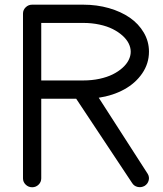

<svg xmlns="http://www.w3.org/2000/svg" viewBox="-20 -789 686 809"><path d="M115.5 -769.3H330.8Q388.2 -769.3 439 -754.8Q489.7 -740.2 527 -714.5Q564.2 -688.7 585.9 -651.6Q607.7 -614.5 607.7 -571.3Q607.7 -521.2 579.1 -479.6Q550.5 -438 502.9 -412Q455.3 -386 396 -377.2L602.3 -56.6Q610.4 -43.2 606.4 -28.6Q602.5 -13.9 589.1 -5.6Q574.5 2.2 559.4 -1.5Q544.4 -5.1 536.4 -18.3L301 -373H153.8V-37.4Q153.8 -22 142.6 -11Q131.3 0 115.5 0Q99.6 0 88.3 -11Q76.9 -22 76.9 -37.4V-731.9Q76.9 -747.3 88.3 -758.3Q99.6 -769.3 115.5 -769.3ZM153.8 -450H330.8Q366.9 -450 399.2 -456.9Q431.4 -463.9 455.1 -475.7Q478.8 -487.5 496.1 -503.1Q513.4 -518.6 522.1 -536Q530.8 -553.5 530.8 -571Q530.8 -588.6 522.1 -606.1Q513.4 -623.5 496.1 -639Q478.8 -654.5 455.1 -666.5Q431.4 -678.5 399.2 -685.4Q366.9 -692.4 330.8 -692.4H153.8Z"/></svg>

Font: Tecnico
Style: Grueso
Weight: 700
Version: Version 1.3